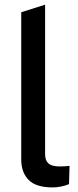

<svg xmlns="http://www.w3.org/2000/svg" viewBox="-20 -790 334 817"><path d="M204.3 7.5Q133 7.5 101.7 -24.5Q70.4 -56.5 70.4 -110.7V-738L171.9 -770V-134.1Q171.9 -107.6 186 -94.7Q200 -81.8 233.9 -81.8Q242.7 -81.8 253.5 -82.3Q264.3 -82.8 275.9 -84.1L273.7 -6.5Q256.5 0.5 238.4 4Q220.2 7.5 204.3 7.5Z"/></svg>

Font: REM Medium
Style: Regular
Weight: 500
Designer: Octavio Pardo
Foundry: Ashler Design
Version: Version 1.005;gftools[0.9.28]